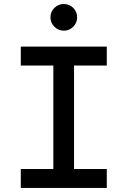

<svg xmlns="http://www.w3.org/2000/svg" viewBox="-20 -922 626 942"><path d="M241.7 0V-693.4H343.3V0ZM82 0V-92.8H503.9V0ZM82 -600.6V-693.4H503.9V-600.6ZM293 -771.5Q266.1 -771.5 246.8 -790.8Q227.5 -810.1 227.5 -836.9Q227.5 -864.3 246.8 -883.3Q266.1 -902.3 293 -902.3Q320.3 -902.3 339.4 -883.3Q358.4 -864.3 358.4 -836.9Q358.4 -810.1 339.4 -790.8Q320.3 -771.5 293 -771.5Z"/></svg>

Font: Cascadia Code
Style: Regular
Weight: 400
Monospace: yes
Designer: Aaron Bell
Foundry: Saja Typeworks
Version: Version 2106.017